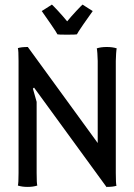

<svg xmlns="http://www.w3.org/2000/svg" viewBox="-20 -805 580 829"><path d="M380.4 -757.3Q367.7 -740.2 340.8 -701.2Q314 -662.1 312 -656.7Q308.1 -655.3 269.5 -655.3Q231.4 -655.3 228 -656.7Q226.1 -662.1 198.7 -702.1Q171.4 -742.2 160.2 -757.3Q160.6 -757.8 180.9 -770.3Q201.2 -782.7 204.1 -785.2Q208.5 -781.7 230.5 -758.1Q252.4 -734.4 270 -712.9Q287.6 -734.4 309.8 -758.1Q332 -781.7 336.4 -785.2Q339.4 -782.7 359.6 -770.3Q379.9 -757.8 380.4 -757.3ZM138.2 -365.2V-58.1Q138.2 -12.7 141.1 -3.9Q123.5 2 99.1 2Q74.7 2 57.1 -3.9Q60.1 -12.7 60.1 -58.1V-542Q60.1 -588.4 57.1 -597.2Q71.8 -602.1 100.1 -602.1L401.9 -187.5V-542Q401.9 -555.7 400.4 -574.7Q398.9 -593.8 397.9 -596.2Q415.5 -602.1 440.9 -602.1Q466.3 -602.1 483.9 -596.2Q482.9 -593.8 481.4 -574.7Q480 -555.7 480 -542V-58.1Q480 -11.7 482.9 -2.9Q468.3 2 440.9 2V3.9L127 -426.8L122.1 -422.4Z"/></svg>

Font: Nikodecs
Style: Medium
Weight: 500
Version: Version 0.29